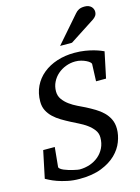

<svg xmlns="http://www.w3.org/2000/svg" viewBox="-143 -1003 801 1096"><g transform="rotate(-15 258.0 -455.5)"><path d="M481 -498H421.9L425.8 -599.1Q425.8 -604 418.5 -610.6Q411.1 -617.2 398.7 -623.3Q386.2 -629.4 370.1 -633.8Q354 -638.2 335.9 -638.2Q307.1 -638.2 280 -627.9Q252.9 -617.7 231.9 -599.4Q210.9 -581.1 198.5 -555.9Q186 -530.8 186 -501Q186 -474.1 200.7 -453.9Q215.3 -433.6 236.8 -418Q258.3 -402.3 282.7 -390.6Q307.1 -378.9 327.1 -369.1Q353.5 -355.5 378.7 -340.3Q403.8 -325.2 423.3 -306.2Q442.9 -287.1 454.8 -262.5Q466.8 -237.8 466.8 -205.1Q466.8 -168.9 451.9 -129.9Q437 -90.8 403.8 -58.3Q370.6 -25.9 317.6 -4.9Q264.6 16.1 188 16.1Q149.4 16.1 116.5 9Q83.5 2 58.3 -7.1Q33.2 -16.1 16.8 -24.7Q0.5 -33.2 -4.9 -36.1L28.8 -196.8H97.2L85.9 -82Q85.4 -76.2 92.8 -70.3Q100.1 -64.5 111.8 -59.3Q123.5 -54.2 137.7 -50Q151.9 -45.9 164.8 -42.7Q177.7 -39.6 187.7 -37.8Q197.8 -36.1 201.2 -36.1Q233.4 -36.1 262.7 -46.1Q292 -56.2 314.2 -75Q336.4 -93.8 349.6 -120.8Q362.8 -147.9 362.8 -182.1Q362.8 -207.5 347.9 -227.3Q333 -247.1 311.3 -262.7Q289.6 -278.3 265.1 -290.3Q240.7 -302.2 222.2 -312Q195.8 -325.7 170.9 -340.6Q146 -355.5 126.7 -373.8Q107.4 -392.1 95.7 -415Q84 -438 84 -467.8Q84 -517.6 103.5 -558.1Q123 -598.6 158 -627.2Q192.9 -655.8 240.5 -671.4Q288.1 -687 344.2 -687Q377.9 -687 406.7 -682.4Q435.5 -677.7 457.5 -671.4Q479.5 -665 493.9 -659.2Q508.3 -653.3 513.2 -650.9ZM520 -884.3Q520 -870.1 513.7 -860.6Q507.3 -851.1 496.1 -843.3L346.2 -746.1H275.9L412.1 -902.3Q417 -908.2 422.4 -912.6Q427.7 -917 434.3 -920.4Q440.9 -923.8 449.5 -925.5Q458 -927.2 469.2 -927.2Q482.4 -927.2 491.9 -923.3Q501.5 -919.4 507.6 -913.3Q513.7 -907.2 516.8 -899.4Q520 -891.6 520 -884.3Z"/></g></svg>

Font: Charis SIL Am
Style: Italic
Weight: 400
Italic angle: -11°
Foundry: SIL International
Version: Version 5.000